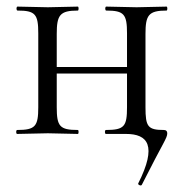

<svg xmlns="http://www.w3.org/2000/svg" viewBox="-20 -406 556 582"><path d="M410 154C476 23 487 13 487 -2C487 -8 484 -12 477 -12C428 -12 421 -22 421 -81V-303C421 -360 430 -374 485 -374C488 -374 488 -386 485 -386L394 -384L302 -386C298 -386 298 -374 302 -374C356 -374 365 -363 365 -305V-203H152V-303C152 -360 161 -374 216 -374C219 -374 219 -386 216 -386L125 -384L33 -386C29 -386 29 -374 33 -374C87 -374 96 -363 96 -305V-81C96 -23 87 -12 32 -12C28 -12 28 0 32 0L125 -2L216 0C219 0 219 -12 216 -12C161 -12 152 -23 152 -81V-183H365V-81C365 -23 357 -12 301 -12C297 -12 297 0 301 0H362C428 0 457 35 399 150C397 154 408 159 410 154Z"/></svg>

Font: Cormorant Garamond
Style: Regular
Weight: 400
Designer: Christian Thalmann (Catharsis Fonts)
Foundry: Catharsis Fonts
Version: Version 4.002;Glyphs 3.4 (3410)